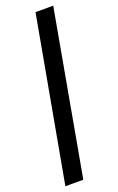

<svg xmlns="http://www.w3.org/2000/svg" viewBox="-153 -776 534 866"><g transform="rotate(-20 114.0 -343.0)"><path d="M1 49 143 -735H228L87 49Z"/></g></svg>

Font: Archivo Narrow
Style: Bold
Weight: 700
Designer: Hector Gatti
Foundry: Omnibus-Type
Version: Version 3.002